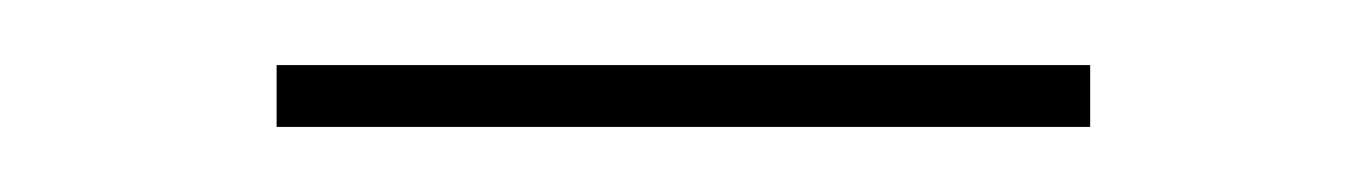

<svg xmlns="http://www.w3.org/2000/svg" viewBox="-20 -294 420 59"><path d="M65 -255V-274H315V-255Z"/></svg>

Font: Montserrat Thin
Style: Regular
Weight: 100
Designer: Julieta Ulanovsky
Foundry: Julieta Ulanovsky
Version: Version 9.000